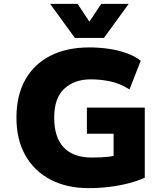

<svg xmlns="http://www.w3.org/2000/svg" viewBox="-20 -961 848 992"><path d="M438 11Q325 11 241 -33Q157 -77 111 -158.5Q65 -240 65 -353Q65 -468 110.5 -549Q156 -630 240.5 -673Q325 -716 441 -716Q494 -716 544 -708.5Q594 -701 636.5 -685.5Q679 -670 707 -647L649 -499Q600 -530 550 -540.5Q500 -551 448 -551Q365 -551 312.5 -503Q260 -455 260 -353Q260 -251 309.5 -199Q359 -147 455 -147Q505 -147 539.5 -151Q574 -155 604 -167L567 -98V-270H429V-405H728V-43Q691 -26 644.5 -14Q598 -2 545.5 4.5Q493 11 438 11ZM367 -765 239 -941H381L442 -849L503 -941H645L517 -765Z"/></svg>

Font: Nunito Sans 6pt Black
Style: Regular
Weight: 900
Version: Version 3.101;gftools[0.9.27]